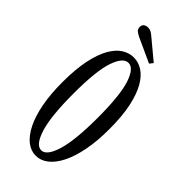

<svg xmlns="http://www.w3.org/2000/svg" viewBox="-216 -690 744 744"><g transform="rotate(45 156.0 -318.0)"><path d="M154.5 11Q127.5 11 104.2 -7.2Q81 -25.5 63.2 -60.8Q45.5 -96 35.8 -147Q26 -198 26 -263.5Q26 -335 36.5 -385.2Q47 -435.5 65 -467Q83 -498.5 106 -513Q129 -527.5 154.5 -527.5Q179.5 -527.5 202.5 -513Q225.5 -498.5 243.8 -467Q262 -435.5 272.8 -385.2Q283.5 -335 283.5 -263.5Q283.5 -198 273.5 -147Q263.5 -96 245.8 -60.8Q228 -25.5 204.5 -7.2Q181 11 154.5 11ZM154.5 -19Q183.5 -19 202 -79.2Q220.5 -139.5 220.5 -263.5Q220.5 -386 202 -442Q183.5 -498 154.5 -498Q125 -498 106.2 -442Q87.5 -386 87.5 -263.5Q87.5 -139.5 106.2 -79.2Q125 -19 154.5 -19ZM212.5 -552 113.5 -597.5Q101 -603.5 93.8 -609.5Q86.5 -615.5 86.5 -627.5Q86.5 -637.5 93.2 -643Q100 -648.5 111 -648.5Q120.5 -648.5 127.2 -645Q134 -641.5 141 -635.5L224 -566.5Z"/></g></svg>

Font: Imbue 24pt Light
Style: Regular
Weight: 300
Designer: Tyler Finck
Foundry: Etcetera Type Company
Version: Version 1.102